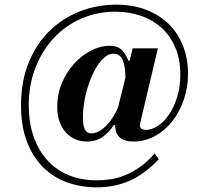

<svg xmlns="http://www.w3.org/2000/svg" viewBox="-20 -650 875 822"><path d="M351 -44Q327 -44 304.5 -53Q282 -62 264.5 -80Q247 -98 236 -126.5Q225 -155 225 -194Q225 -247 245 -294.5Q265 -342 297.5 -377.5Q330 -413 370 -433.5Q410 -454 449 -454Q481 -454 498.5 -439Q516 -424 530 -390H535L548 -443H656L582 -131Q579 -120 579 -114Q579 -94 605 -94Q630 -94 656 -111Q682 -128 703.5 -159.5Q725 -191 738.5 -234.5Q752 -278 752 -331Q752 -397 730.5 -447Q709 -497 671.5 -531Q634 -565 583 -582.5Q532 -600 474 -600Q397 -600 329.5 -571Q262 -542 212 -489Q162 -436 132.5 -362Q103 -288 103 -199Q103 -128 122.5 -69.5Q142 -11 179 32Q216 75 270.5 98.5Q325 122 395 122Q423 122 453.5 117.5Q484 113 516 100Q548 87 580 64.5Q612 42 642 7L660 32Q596 98 532.5 125Q469 152 395 152Q327 152 268 131Q209 110 165 66.5Q121 23 95.5 -43Q70 -109 70 -199Q70 -302 103 -382.5Q136 -463 192.5 -518Q249 -573 322.5 -601.5Q396 -630 477 -630Q551 -630 608.5 -607Q666 -584 705 -544.5Q744 -505 764.5 -451Q785 -397 785 -335Q785 -275 766.5 -222Q748 -169 716.5 -129.5Q685 -90 642.5 -67Q600 -44 552 -44Q473 -44 473 -114L467 -115Q453 -90 423.5 -67Q394 -44 351 -44ZM335 -148Q335 -110 344 -94.5Q353 -79 370 -79Q388 -79 405.5 -89Q423 -99 438 -115Q453 -131 465 -150.5Q477 -170 485 -189L517 -317Q517 -362 506 -391Q495 -420 465 -420Q441 -420 417.5 -395Q394 -370 376 -330.5Q358 -291 346.5 -242.5Q335 -194 335 -148Z"/></svg>

Font: Libre Bodoni
Style: Regular
Weight: 400
Designer: Pablo Impallari, Rodrigo Fuenzalida
Foundry: Pablo Impallari, Rodrigo Fuenzalida
Version: Version 1.001; ttfautohint (v1.5.65-e2d9)